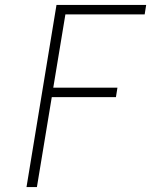

<svg xmlns="http://www.w3.org/2000/svg" viewBox="-20 -755 640 775"><path d="M87 0 208 -735H570L564 -697H244L195 -401H454L448 -363H189L129 0Z"/></svg>

Font: Iosevka XLt Ex Obl
Style: Regular
Weight: 200
Width: 7
Italic angle: -9°
Monospace: yes
Designer: Belleve Invis
Foundry: Belleve Invis
Version: Version 32.5.0; ttfautohint (v1.8.4)